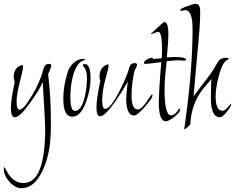

<svg xmlns="http://www.w3.org/2000/svg" viewBox="-48 -614 1233 1007"><path d="M65 373Q32 373 2 340Q-28 307 -28 273Q-28 264 -25 263L-20 270Q16 346 75 346Q189 346 189 59Q189 49 186 -11.5Q183 -72 176 -184Q160 -144 112 -78Q57 1 30 1Q9 1 9 -47Q9 -68 14 -102.5Q19 -137 29 -184Q24 -199 24 -211Q24 -261 69 -273Q73 -270 73 -263Q73 -256 68.5 -236.5Q64 -217 56 -184Q39 -118 39 -81Q39 -39 55 -39Q76 -39 121 -115Q162 -183 181 -256Q187 -279 210 -279Q221 -279 221 -270Q221 -266 217.5 -256.5Q214 -247 210 -237.5Q206 -228 204 -226Q205 -223 207 -201Q219 -99 219 37Q219 70 217.5 96Q216 122 214 142Q204 223 173 286Q130 373 65 373Z M331 -2Q284 -2 284 -96Q284 -131 290 -166Q296 -201 307 -236Q316 -264 338.5 -284.5Q361 -305 389 -305Q399 -305 400 -301Q398 -297 395 -299Q355 -289 335 -217Q328 -191 324.5 -163Q321 -135 321 -105Q321 -32 345 -32Q378 -32 396 -104Q408 -154 408 -205Q408 -238 397 -255.5Q386 -273 386 -270Q386 -278 397 -278Q427 -278 427 -203Q427 -146 405 -84Q377 -2 331 -2Z M477 -4Q458 -4 458 -51Q458 -72 463 -106.5Q468 -141 478 -189Q474 -198 474 -212Q474 -263 518 -277Q522 -276 522 -267Q522 -260 506 -203Q488 -139 488 -85Q488 -43 504 -43Q531 -43 579 -137Q620 -217 630 -260Q636 -283 659 -283Q671 -283 671 -274Q671 -269 664.5 -257Q658 -245 657 -241Q642 -174 642 -112Q642 -40 675 -40Q693 -40 720 -79Q747 -119 748 -119Q752 -119 752 -114Q752 -100 711 -53Q671 -8 656 -8Q614 -8 614 -97Q614 -108 616 -130.5Q618 -153 622 -187Q610 -164 593.5 -137.5Q577 -111 557 -82Q502 -4 477 -4Z M822 22Q785 22 785 -75Q785 -101 788 -154.5Q791 -208 798 -288Q728 -279 716 -279Q707 -279 707 -283Q707 -294 724 -303Q738 -311 750 -311Q755 -311 755 -310Q754 -309 754 -308Q754 -307 753 -305H756Q768 -305 799 -308Q802 -313 802 -350Q802 -447 782 -447Q776 -447 761.5 -441Q747 -435 746 -435L743 -437Q744 -438 745 -439Q746 -440 748 -441L781 -472Q808 -497 813 -499Q835 -499 835 -435Q835 -415 833 -384.5Q831 -354 827 -313Q841 -314 852.5 -314.5Q864 -315 871 -315Q922 -315 929 -302Q925 -296 920 -296Q914 -296 901.5 -297Q889 -298 883 -298Q875 -298 860.5 -296.5Q846 -295 826 -293Q821 -249 818 -211.5Q815 -174 815 -145Q815 -9 849 -9Q870 -9 892 -45Q896 -45 896 -38Q896 -24 866 -1Q837 22 822 22Z M919 64Q918 63 918 62Q919 57 921 45Q923 33 925 14Q944 -124 953 -243Q962 -362 962 -462Q962 -561 923 -561Q920 -561 913 -559Q906 -557 903 -557Q898 -557 898 -562Q898 -569 933 -581Q966 -594 979 -594Q1002 -594 1002 -553Q1002 -523 1000 -487Q998 -451 994 -410L967 -109L1056 -226Q1067 -241 1094 -288Q1108 -311 1137 -311Q1150 -311 1153 -305Q1152 -304 1150.5 -303Q1149 -302 1146 -301Q1118 -289 1099 -213Q1083 -153 1083 -108Q1083 -33 1119 -33Q1131 -33 1147 -52L1164 -71Q1165 -70 1165 -69Q1165 -56 1141 -27Q1119 1 1106 1Q1058 1 1058 -98Q1058 -185 1062 -200Q1055 -193 1044.5 -180.5Q1034 -168 1018 -149Q955 -71 950 39Q928 62 919 64Z"/></svg>

Font: Shalimar
Style: Regular
Weight: 400
Designer: Robert E. Leuschke
Foundry: Robert E. Leuschke
Version: Version 1.010; ttfautohint (v1.8.3)